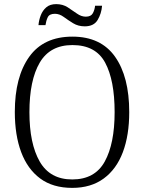

<svg xmlns="http://www.w3.org/2000/svg" viewBox="-20 -903 702 933"><path d="M331 10Q237 10 175.5 -35.5Q114 -81 83 -163.5Q52 -246 52 -359Q52 -529 122 -627Q192 -725 332 -725Q470 -725 539 -627.5Q608 -530 608 -358Q608 -246 577 -163.5Q546 -81 484 -35.5Q422 10 331 10ZM331 -31Q441 -31 489 -118Q537 -205 537 -358Q537 -513 491 -598.5Q445 -684 332 -684Q223 -684 173 -598.5Q123 -513 123 -358Q123 -205 173 -118Q223 -31 331 -31ZM392 -775Q360 -775 335.5 -790Q311 -805 290 -820.5Q269 -836 247 -836Q220 -836 212 -819Q204 -802 201 -781H167Q169 -805 178 -828.5Q187 -852 205 -867.5Q223 -883 253 -883Q285 -883 309 -867.5Q333 -852 354 -837Q375 -822 397 -822Q422 -822 431 -838.5Q440 -855 442 -875H476Q473 -837 454.5 -806Q436 -775 392 -775Z"/></svg>

Font: Noto Serif SemiCondensed Light
Style: Regular
Weight: 300
Width: 4
Designer: Monotype Design Team
Foundry: Monotype Imaging Inc.
Version: Version 2.013